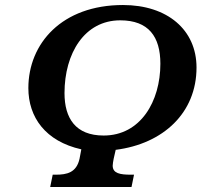

<svg xmlns="http://www.w3.org/2000/svg" viewBox="-20 -745 825 765"><path d="M180 0H504L514 -49H501C459 -49 429 -54 429 -85C429 -91 431 -103 433 -113L441 -148C630 -172 763 -295 763 -476C763 -626 647 -725 470 -725C227 -725 93 -572 93 -394C93 -278 161 -182 304 -150L297 -113C285 -57 246 -49 203 -49H190ZM393 -205C281 -205 237 -274 237 -374C237 -533 317 -664 459 -664C572 -664 619 -599 619 -491C619 -341 540 -205 393 -205Z"/></svg>

Font: Noto Serif SemiBold
Style: Italic
Weight: 600
Italic angle: -12°
Designer: Monotype Design Team
Foundry: Monotype Imaging Inc.
Version: Version 2.014